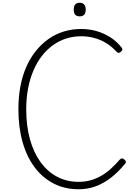

<svg xmlns="http://www.w3.org/2000/svg" viewBox="-20 -1359 991 1398"><path d="M552 19Q452 19 371 -22.5Q290 -64 232.5 -140.5Q175 -217 144.5 -324Q114 -431 114 -563Q114 -652 128.5 -730Q143 -808 172 -873Q201 -938 241.5 -988.5Q282 -1039 333 -1075Q384 -1111 444.5 -1129.5Q505 -1148 571 -1148Q627 -1148 680 -1133.5Q733 -1119 781 -1089Q829 -1059 865 -1013Q872 -1004 871.5 -997.5Q871 -991 860 -982Q851 -974 843.5 -974Q836 -974 827 -984Q792 -1022 751 -1046.5Q710 -1071 664.5 -1083Q619 -1095 571 -1095Q514 -1095 462 -1078.5Q410 -1062 365 -1029.5Q320 -997 284.5 -951Q249 -905 223.5 -845.5Q198 -786 184.5 -715.5Q171 -645 171 -563Q171 -442 198 -345Q225 -248 275.5 -178.5Q326 -109 396 -72Q466 -35 552 -35Q600 -35 640.5 -46.5Q681 -58 718 -79.5Q755 -101 787.5 -130.5Q820 -160 851 -196Q860 -205 868 -205.5Q876 -206 886 -197Q896 -189 897 -182Q898 -175 890 -166Q839 -104 786 -63.5Q733 -23 675.5 -2Q618 19 552 19ZM560 -1240Q538 -1240 527.5 -1252Q517 -1264 517 -1289Q517 -1314 527.5 -1326.5Q538 -1339 560 -1339Q581 -1339 592.5 -1326.5Q604 -1314 604 -1289Q604 -1264 593 -1252Q582 -1240 560 -1240Z"/></svg>

Font: Playwrite CL ExtraLight
Style: Regular
Weight: 200
Designer: Veronika Burian, José Scaglione
Foundry: TypeTogether
Version: Version 1.002